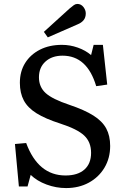

<svg xmlns="http://www.w3.org/2000/svg" viewBox="-20 -942 638 976"><path d="M316 14Q265 14 216.5 -4Q168 -22 136 -53L120 6H76L56 -210L113 -215Q174 -50 313 -50Q375 -50 409 -80Q443 -110 443 -165Q443 -220 408 -253Q373 -286 286 -314Q211 -338 166 -366Q121 -394 101 -431.5Q81 -469 81 -521Q81 -579 108 -622Q135 -665 183 -689.5Q231 -714 295 -714Q336 -714 375.5 -700Q415 -686 443 -662L456 -714H503L525 -512L469 -504Q423 -659 298 -659Q244 -659 211 -629Q178 -599 178 -549Q178 -500 212 -469Q246 -438 333 -409Q410 -383 455 -354.5Q500 -326 520 -289Q540 -252 540 -200Q540 -138 511 -89.5Q482 -41 431.5 -13.5Q381 14 316 14ZM223 -752 203 -780 334 -899Q347 -910 355.5 -916Q364 -922 373 -922Q392 -922 404 -906.5Q416 -891 416 -874Q416 -853 405 -839.5Q394 -826 374 -818Z"/></svg>

Font: Text Regular
Style: Regular
Weight: 400
Designer: Latin by Veronika Burian and Jose Scaglione. Greek by Irene Vlachou. Cyrillic by Vera Evstafieva.
Foundry: TypeTogether
Version: Version 3.002